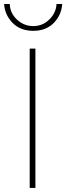

<svg xmlns="http://www.w3.org/2000/svg" viewBox="-27 -931 328 951"><path d="M120.1 0V-690.4H148.4V0ZM-6.8 -911.1H21.5Q22.5 -866.2 57.1 -834Q91.8 -801.8 137.7 -801.8Q184.6 -801.8 217.8 -835Q251 -868.2 252.9 -911.1H281.2Q277.3 -856.4 239.3 -817.4Q201.2 -778.3 137.7 -778.3Q74.2 -778.3 35.6 -817.4Q-2.9 -856.4 -6.8 -911.1Z"/></svg>

Font: Gothic A1 Thin
Style: Regular
Weight: 250
Designer: HanYang I&C Co.,Ltd.
Foundry: HanYang I&C Co.,Ltd.
Version: Version 2.50